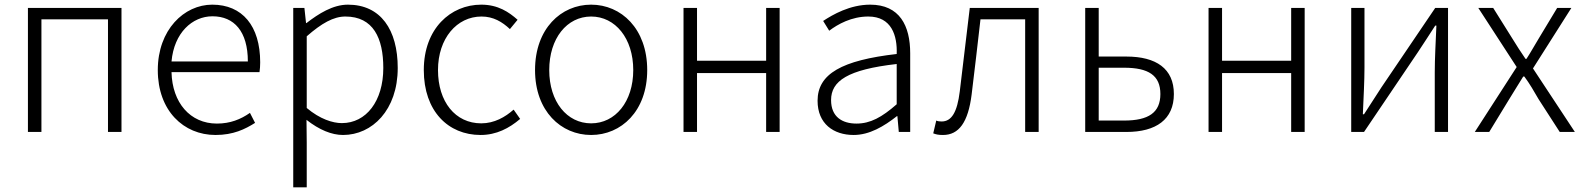

<svg xmlns="http://www.w3.org/2000/svg" viewBox="-20 -567 6802 825"><path d="M100 0H158V-484H444V0H502V-533H100Z M906 13C983 13 1033 -12 1076 -39L1054 -82C1014 -54 969 -36 912 -36C797 -36 720 -126 717 -257H1095C1097 -270 1098 -284 1098 -299C1098 -456 1021 -547 892 -547C771 -547 658 -439 658 -266C658 -91 769 13 906 13ZM717 -303C728 -426 806 -497 893 -497C986 -497 1045 -432 1045 -303Z M1240 238H1298V46L1297 -52C1352 -9 1405 13 1454 13C1579 13 1689 -94 1689 -275C1689 -439 1616 -547 1475 -547C1410 -547 1349 -508 1297 -468H1295L1288 -533H1240ZM1449 -38C1410 -38 1355 -55 1298 -103V-411C1362 -467 1413 -496 1464 -496C1584 -496 1627 -403 1627 -275C1627 -132 1553 -38 1449 -38Z M2045 13C2113 13 2168 -16 2215 -56L2187 -96C2151 -64 2104 -37 2048 -37C1936 -37 1862 -130 1862 -266C1862 -402 1943 -496 2049 -496C2100 -496 2138 -473 2171 -442L2204 -482C2167 -515 2120 -547 2048 -547C1916 -547 1801 -444 1801 -266C1801 -89 1906 13 2045 13Z M2520 13C2649 13 2761 -89 2761 -266C2761 -444 2649 -547 2520 -547C2391 -547 2279 -444 2279 -266C2279 -89 2391 13 2520 13ZM2520 -37C2416 -37 2340 -130 2340 -266C2340 -402 2416 -496 2520 -496C2624 -496 2701 -402 2701 -266C2701 -130 2624 -37 2520 -37Z M2917 0H2975V-253H3272V0H3330V-533H3272V-306H2975V-533H2917Z M3648 13C3716 13 3778 -24 3834 -68H3836L3842 0H3891V-338C3891 -456 3846 -547 3719 -547C3632 -547 3558 -504 3517 -477L3543 -435C3580 -463 3639 -496 3711 -496C3811 -496 3836 -414 3833 -335C3598 -308 3493 -250 3493 -134C3493 -35 3562 13 3648 13ZM3660 -36C3600 -36 3551 -64 3551 -137C3551 -219 3622 -268 3833 -292V-119C3769 -63 3720 -36 3660 -36Z M4032 13C4100 13 4140 -41 4155 -161C4168 -269 4181 -376 4193 -484H4385V0H4443V-533H4147C4132 -412 4119 -295 4104 -174C4093 -85 4069 -45 4026 -45C4017 -45 4009 -46 4003 -49L3990 6C4003 11 4013 13 4032 13Z M4643 0H4820C4948 0 5024 -54 5024 -163C5024 -272 4948 -324 4820 -324H4701V-533H4643ZM4701 -49V-276H4810C4915 -276 4966 -243 4966 -163C4966 -83 4915 -49 4810 -49Z M5173 0H5231V-253H5528V0H5586V-533H5528V-306H5231V-533H5173Z M5786 0H5841L6072 -342C6093 -374 6126 -424 6147 -457H6152C6149 -385 6145 -316 6145 -256V0H6202V-533H6147L5916 -192L5841 -76H5836C5839 -148 5843 -219 5843 -276V-533H5786Z M6317 0H6379L6465 -141C6486 -174 6505 -207 6525 -238H6530C6553 -207 6572 -174 6591 -141L6682 0H6747L6567 -273L6732 -533H6671L6592 -402C6573 -371 6558 -343 6539 -314H6535C6515 -343 6497 -371 6478 -402L6396 -533H6332L6497 -279Z"/></svg>

Font: Spoqa Han Sans Neo Light
Style: Regular
Weight: 300
Designer: [Spoqa Han Sans Neo] Dong-huui Kim ___ Younghwa Kang ___ Yujin Lee ___ [Noto Sans] Ryoko NISHIZUKA ____ (kana & ideograp
Foundry: Spoqa (http://www.spoqa-han-sans.com)
Version: Version 1.100;hotconv 1.0.109;makeotfexe 2.5.65596